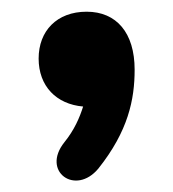

<svg xmlns="http://www.w3.org/2000/svg" viewBox="-20 -177 296 328"><path d="M148 111C199 47 210 -7 210 -58C210 -121 179 -157 128 -157C77 -157 46 -124 46 -77C46 -30 76 1 122 5C116 24 107 45 90 66C50 116 109 158 148 111Z"/></svg>

Font: SN Pro
Style: Bold
Weight: 700
Designer: Tobias Whetton
Foundry: Supernotes
Version: Version 1.003;Glyphs 3.3 (3324)